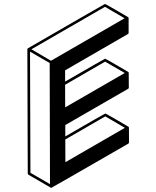

<svg xmlns="http://www.w3.org/2000/svg" viewBox="-20 -853 772 949"><path d="M233.9 75.2H231.9L120.1 10.3Q117.2 8.3 117.2 4.9L115.2 -609.9Q115.7 -613.3 118.7 -614.7Q497.1 -833.5 499 -833.5Q501 -833.5 556.9 -801Q612.8 -768.6 613.3 -768.1L614.3 -767.1V-766.6Q614.7 -766.6 614.7 -766.4Q614.7 -766.1 615.2 -765.6L615.7 -763.7V-690.4Q615.7 -687 612.8 -685.1L301.8 -505.4V-449.7Q498 -563 499.5 -563Q501.5 -563 557.6 -530.3Q613.8 -497.6 614.3 -497.1Q614.7 -497.1 614.7 -496.6V-496.1H615.2V-495.6H615.7L616.2 -492.7Q616.7 -492.7 616.7 -419.9Q616.7 -416 613.3 -414.1L302.7 -234.9V-178.7Q498.5 -292 500.5 -292Q502.4 -292 559.1 -259.3L614.7 -226.6L615.7 -225.6V-225.1H616.2L616.7 -224.1L617.2 -222.2L617.7 -148.9Q617.2 -145.5 614.3 -143.1Q235.8 75.2 233.9 75.2ZM303.2 -51.3 597.2 -221.2 500.5 -277.8 302.7 -163.6ZM302.2 -322.3 596.7 -492.2 499.5 -548.3 301.8 -434.1ZM227.1 57.1 225.6 -541.5 128.4 -597.7 130.4 1ZM231.9 -552.7 595.7 -762.7 499 -819.3 135.3 -609.4Z"/></svg>

Font: 3D Isometric
Style: Bold
Weight: 700
Designer: GGBotNet
Foundry: GGBotNet
Version: 1.14